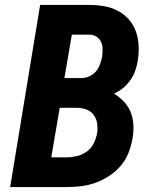

<svg xmlns="http://www.w3.org/2000/svg" viewBox="-20 -755 640 775"><path d="M21 0 142 -735H341Q371 -735 400.5 -730Q430 -725 455.5 -711.5Q481 -698 500 -676.5Q519 -655 528.5 -628Q538 -601 539.5 -570.5Q541 -540 536 -510Q533 -490 526 -470Q519 -450 506.5 -432Q494 -414 477 -400Q460 -386 440 -377Q462 -364 480 -345Q498 -326 507.5 -302Q517 -278 518.5 -251Q520 -224 515 -196Q510 -168 499 -139Q488 -110 468 -86.5Q448 -63 421.5 -45.5Q395 -28 366 -17.5Q337 -7 308 -3.5Q279 0 250 0ZM240 -440H308Q324 -440 339.5 -446.5Q355 -453 366 -465.5Q377 -478 383 -494Q389 -510 392 -525Q394 -541 394 -556.5Q394 -572 388 -585.5Q382 -599 369.5 -607Q357 -615 341 -615H270ZM187 -120H250Q270 -120 291 -125Q312 -130 330 -143Q348 -156 358 -176Q368 -196 372 -217Q375 -237 372 -257Q369 -277 357.5 -292Q346 -307 327 -313.5Q308 -320 287 -320H221Z"/></svg>

Font: Iosevka Curly HvExObl
Style: Regular
Weight: 900
Width: 7
Italic angle: -9°
Monospace: yes
Designer: Belleve Invis
Foundry: Belleve Invis
Version: Version 11.1.0; ttfautohint (v1.8.3)